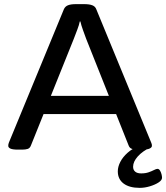

<svg xmlns="http://www.w3.org/2000/svg" viewBox="-20 -722 804 929"><path d="M68 2Q41 2 30.5 -3Q20 -8 20 -16Q20 -20 20.5 -23.5Q21 -27 23 -32L289 -677Q295 -691 309 -696.5Q323 -702 347 -702H388Q412 -702 426.5 -696.5Q441 -691 446 -677L712 -31Q714 -27 714.5 -23.5Q715 -20 715 -16Q715 -9 704.5 -3.5Q694 2 670 2H648Q631 2 619 -1.5Q607 -5 602 -19L397 -534Q390 -553 381.5 -576.5Q373 -600 369 -618H366Q363 -602 354 -578.5Q345 -555 337 -534L130 -19Q125 -5 114 -1.5Q103 2 87 2ZM156 -170V-258H573V-170ZM656 187Q606 187 578 166Q550 145 550 107Q550 85 562 61.5Q574 38 597.5 17Q621 -4 655 -17L710 -10Q670 9 647 34.5Q624 60 624 85Q624 100 634 108.5Q644 117 663 117Q684 117 699.5 111.5Q715 106 725.5 100.5Q736 95 742 95Q749 95 754 103Q759 111 761.5 121Q764 131 764 138Q764 150 747 161Q730 172 705 179.5Q680 187 656 187Z"/></svg>

Font: Asap Expanded Medium
Style: Regular
Weight: 500
Width: 7
Designer: Pablo Cosgaya
Foundry: Omnibus-Type
Version: Version 3.001